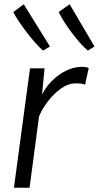

<svg xmlns="http://www.w3.org/2000/svg" viewBox="-20 -876 461 896"><path d="M118 0H45L120 -557H188L176 -434Q192.5 -468.5 221.8 -498Q251 -527.5 287.5 -545.8Q324 -564 362 -564Q386.5 -564 394 -558L377 -481Q370.5 -484 359.8 -485.5Q349 -487 333 -487Q298.5 -487 264.2 -462.5Q230 -438 202.8 -402Q175.5 -366 162 -332ZM213 -659 181 -640Q166 -652 145.5 -675.2Q125 -698.5 104 -726Q83 -753.5 66.2 -778.8Q49.5 -804 42 -820L91 -856ZM421 -659 390 -640Q374 -653 354.8 -674.5Q335.5 -696 316 -721.8Q296.5 -747.5 280.2 -773Q264 -798.5 254 -820L305 -856Z"/></svg>

Font: Merriweather Sans Variable Regular
Style: Italic
Weight: 300
Italic angle: -8°
Designer: Eben Sorkin
Foundry: Eben Sorkin
Version: Version 2.001